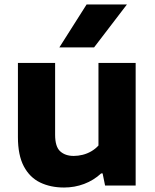

<svg xmlns="http://www.w3.org/2000/svg" viewBox="-20 -828 690 857"><path d="M266 9Q205.5 9 159 -13.5Q112.5 -36 86.2 -85.8Q60 -135.5 60 -216V-547H226V-226.5Q226 -173 248.8 -152.5Q271.5 -132 309 -132Q328.5 -132 348.8 -137Q369 -142 387.2 -152.5Q405.5 -163 419.5 -178.5V-547H585.5V0H449L438 -54H431.5Q398 -23 355.5 -7Q313 9 266 9ZM245 -616.5 366.5 -808H546.5L400 -616.5Z"/></svg>

Font: Encode Sans SemiExpanded
Style: Bold
Weight: 700
Width: 6
Designer: Multiple Designers
Foundry: Impallari Type
Version: Version 3.002